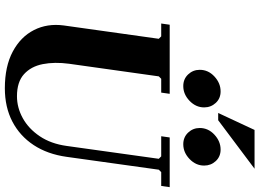

<svg xmlns="http://www.w3.org/2000/svg" viewBox="-159 -901 1070 792"><g transform="rotate(90 376.0 -505.0)"><path d="M547 -670H752L747 -635H690L680 -625L627 -245Q616 -166 578.5 -109Q541 -52 481.5 -21Q422 10 344 10Q254 10 193 -22.5Q132 -55 104 -110Q76 -165 85 -233L140 -625L130 -635H77L82 -670H367L362 -635H305L295 -625L243 -255Q235 -195 244.5 -146.5Q254 -98 286 -69Q318 -40 377 -40Q424 -40 467.5 -64Q511 -88 542 -134Q573 -180 582 -245L635 -625L625 -635H542ZM335 -726Q306 -726 287 -746Q268 -766 268 -794Q268 -829 295.5 -854.5Q323 -880 357 -880Q386 -880 404.5 -860Q423 -840 423 -812Q423 -778 396 -752Q369 -726 335 -726ZM575 -726Q546 -726 527 -746Q508 -766 508 -794Q508 -829 535.5 -854.5Q563 -880 597 -880Q626 -880 644.5 -860Q663 -840 663 -812Q663 -778 636 -752Q609 -726 575 -726ZM676 -1020 476 -870H446L516 -1020Z"/></g></svg>

Font: Brygada 1918
Style: Bold Italic
Weight: 700
Italic angle: -8°
Designer: Mateusz Machalski | Borys Kosmynka | Przemek Hoffer
Foundry: NIEPODLEGLA 2018
Version: Version 3.006